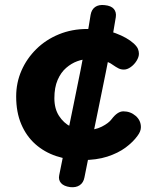

<svg xmlns="http://www.w3.org/2000/svg" viewBox="-20 -783 623 786"><path d="M527.9 -604.7Q541.1 -592.2 544.9 -582.4Q548.7 -572.6 548.7 -563Q548.7 -549.7 539.2 -534.2Q529.7 -518.8 515.3 -508.5Q500.9 -498.2 487.3 -498.2Q474.7 -498.2 464.8 -503.3Q454.9 -508.3 440.8 -518.1Q425.7 -529.8 399.6 -535.4Q373.4 -541 340.7 -541Q319.9 -541 296.1 -532.3Q272.2 -523.6 250.7 -505Q229.2 -486.4 215.9 -455.7Q202.6 -424.9 202.6 -381Q202.6 -337.9 221.5 -308.7Q240.4 -279.4 269.3 -264.7Q298.1 -250 327.3 -250Q368.1 -250 396.7 -264.5Q425.2 -279 437.1 -295.3Q461.1 -327.2 485 -327.2Q513.9 -327.2 535.3 -308.7Q556.8 -290.1 556.8 -262.3Q556.8 -245.1 542.8 -226.8Q525.2 -202.1 494.5 -179.2Q463.8 -156.3 419.4 -141.9Q375.1 -127.6 315.1 -127.6Q259.1 -127.6 210.2 -144Q161.2 -160.4 124.6 -193Q87.9 -225.6 67.1 -274.4Q46.2 -323.3 46.2 -388Q46.2 -444.4 67.9 -494Q89.6 -543.6 128.8 -582.2Q168 -620.8 221.3 -642.6Q274.6 -664.4 336.8 -664.4Q406.3 -664.4 453.6 -646.9Q500.8 -629.3 527.9 -604.7ZM350.9 -722.1Q354.7 -743.9 369.4 -754.3Q384.2 -764.8 408.8 -762Q435.1 -759.4 446.1 -746.3Q457.1 -733.1 454.1 -713.1Q448.1 -673.9 437.6 -615.2Q427.1 -556.4 413 -486.2Q398.9 -416 383.4 -340.8Q367.9 -265.6 352.9 -192.3Q337.9 -119.1 325.7 -56.7Q321.7 -35.1 306.3 -24.8Q291 -14.4 267.2 -17Q241.1 -20.6 229.8 -33.6Q218.4 -46.7 222.4 -65.7Q234.7 -128.1 249.7 -201.3Q264.7 -274.6 280.2 -349.8Q295.7 -425 309.7 -495.2Q323.7 -565.4 334.3 -624.2Q344.9 -682.9 350.9 -722.1Z"/></svg>

Font: Playpen Sans Thai
Style: Regular
Weight: 400
Designer: Sirin Gunkloy, Laura Meseguer, Veronika Burian, José Scaglione
Foundry: TypeTogether
Version: Version 2.000